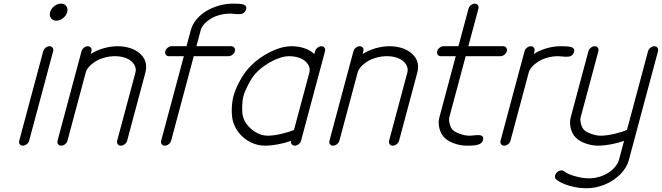

<svg xmlns="http://www.w3.org/2000/svg" viewBox="-20 -789 3585 1040"><path d="M267.8 -511.5 137.9 -26.9Q135 -15.9 124.9 -7.9Q114.7 0 103.8 0Q92.8 0 87 -7.9Q81.3 -15.9 84.2 -26.9L214.1 -511.5Q217 -522.5 227.1 -530.5Q237.1 -538.6 248 -538.6Q259 -538.6 264.9 -530.5Q270.8 -522.5 267.8 -511.5ZM256.2 -690.6Q246.3 -704.1 251.5 -723.1Q256.6 -742.2 273.8 -755.7Q291 -769.3 310.1 -769.3Q329.1 -769.3 339 -755.7Q348.9 -742.2 343.8 -723.1Q338.6 -704.1 321.4 -690.6Q304.2 -677 285.2 -677Q266.1 -677 256.2 -690.6Z M614.7 -26.9 713.6 -396.2Q717.8 -411.9 712.3 -427.5Q706.8 -443.1 693.2 -455.9Q679.7 -468.8 656 -476.7Q632.3 -484.6 602.8 -484.6Q573.2 -484.6 545.2 -476.7Q517.1 -468.8 496.7 -455.9Q476.3 -443.1 462.4 -427.5Q448.5 -411.9 444.3 -396.2L345.5 -26.9Q342.5 -15.9 332.4 -7.9Q322.3 0 311.3 0Q300.3 0 294.6 -7.9Q288.8 -15.9 291.7 -26.9Q313.2 -107.7 356.6 -269.2Q399.9 -430.7 421.6 -511.5Q424.6 -522.5 434.6 -530.5Q444.6 -538.6 455.6 -538.6Q466.6 -538.6 472.4 -530.5Q478.3 -522.5 475.3 -511.5L471.4 -496.6Q503.4 -516.6 541.5 -527.6Q579.6 -538.6 617.2 -538.6Q646 -538.6 672 -532.1Q698 -525.6 718.4 -513.3Q738.8 -501 752.4 -483.5Q766.1 -466.1 770.1 -444.1Q774.2 -422.1 767.6 -396.2L668.7 -26.9Q665.8 -15.9 655.6 -7.9Q645.5 0 634.5 0Q623.5 0 617.7 -7.9Q611.8 -15.9 614.7 -26.9Z M909.4 -538.6H990.2L1013.9 -627Q1022.5 -658.2 1045.5 -685.3Q1068.6 -712.4 1099.9 -730.6Q1131.1 -748.8 1167.7 -759Q1204.3 -769.3 1240.5 -769.3Q1278.1 -769.3 1291.7 -766.4Q1321.8 -759.5 1311.8 -734.9Q1307.9 -725.1 1301 -719.7Q1294.2 -714.4 1284.7 -713.1Q1275.1 -711.9 1266.7 -712.3Q1258.3 -712.6 1245.8 -714Q1233.4 -715.3 1226.1 -715.3Q1196.5 -715.3 1168.5 -707.4Q1140.4 -699.5 1120 -686.6Q1099.6 -673.8 1085.7 -658.2Q1071.8 -642.6 1067.6 -627L1043.9 -538.6H1232.4Q1243.4 -538.6 1249.3 -530.5Q1255.1 -522.5 1252.2 -511.5Q1249.3 -500.5 1239.1 -492.6Q1229 -484.6 1218 -484.6H1029.5L907 -26.9Q904.1 -15.9 893.9 -7.9Q883.8 0 872.8 0Q861.8 0 856 -7.9Q850.1 -15.9 853 -26.9L975.8 -484.6H895Q884 -484.6 878.2 -492.6Q872.3 -500.5 875.2 -511.5Q878.2 -522.5 888.3 -530.5Q898.4 -538.6 909.4 -538.6Z M1559.3 -538.6Q1596.9 -538.6 1629.2 -527.6Q1661.4 -516.6 1682.6 -496.6L1686.8 -511.5Q1689.7 -522.5 1699.8 -530.5Q1710 -538.6 1720.9 -538.6Q1731.9 -538.6 1737.7 -530.5Q1743.4 -522.5 1740.5 -511.5Q1720.7 -438 1681.6 -291.6Q1642.6 -145.3 1622.8 -71.8Q1622.6 -71.3 1622.3 -70.2Q1622.1 -69.1 1621.8 -68.6L1610.8 -26.9Q1607.9 -15.9 1597.8 -7.9Q1587.6 0 1576.7 0Q1565.9 0 1560.1 -7.7Q1554.2 -15.4 1556.6 -26.1Q1522.5 -13.9 1484.7 -7Q1447 0 1415 0Q1375.2 0 1338.5 -18.1Q1301.8 -36.1 1276 -67.1Q1250.2 -98.1 1241 -135.7Q1234.4 -162.8 1235.5 -200.6Q1236.6 -238.3 1244.9 -269.3Q1253.4 -300.5 1272.3 -337.9Q1291.3 -375.2 1312.5 -402.6Q1357.4 -460 1428.2 -499.3Q1499 -538.6 1559.3 -538.6ZM1429.4 -54Q1460.4 -54 1502 -63.4Q1543.5 -72.8 1572.5 -85.4L1655.8 -396.2Q1659.9 -411.9 1654.4 -427.5Q1648.9 -443.1 1635.4 -455.9Q1621.8 -468.8 1598.1 -476.7Q1574.5 -484.6 1544.9 -484.6Q1517.1 -484.6 1481 -470.2Q1444.8 -455.8 1410.3 -431.2Q1375.7 -406.5 1353.8 -378.2Q1338.6 -358.9 1321.8 -325.3Q1304.9 -291.7 1298.8 -269.3Q1292.7 -246.8 1291.7 -213.3Q1290.8 -179.7 1295.4 -160.4Q1302.2 -132.1 1323.5 -107.4Q1344.7 -82.8 1373.3 -68.4Q1401.9 -54 1429.4 -54Z M2087.6 -26.9 2186.5 -396.2Q2190.7 -411.9 2185.2 -427.5Q2179.7 -443.1 2166.1 -455.9Q2152.6 -468.8 2128.9 -476.7Q2105.2 -484.6 2075.7 -484.6Q2046.1 -484.6 2018.1 -476.7Q1990 -468.8 1969.6 -455.9Q1949.2 -443.1 1935.3 -427.5Q1921.4 -411.9 1917.2 -396.2L1818.4 -26.9Q1815.4 -15.9 1805.3 -7.9Q1795.2 0 1784.2 0Q1773.2 0 1767.5 -7.9Q1761.7 -15.9 1764.6 -26.9Q1786.1 -107.7 1829.5 -269.2Q1872.8 -430.7 1894.5 -511.5Q1897.5 -522.5 1907.5 -530.5Q1917.5 -538.6 1928.5 -538.6Q1939.5 -538.6 1945.3 -530.5Q1951.2 -522.5 1948.2 -511.5L1944.3 -496.6Q1976.3 -516.6 2014.4 -527.6Q2052.5 -538.6 2090.1 -538.6Q2118.9 -538.6 2144.9 -532.1Q2170.9 -525.6 2191.3 -513.3Q2211.7 -501 2225.3 -483.5Q2239 -466.1 2243 -444.1Q2247.1 -422.1 2240.5 -396.2L2141.6 -26.9Q2138.7 -15.9 2128.5 -7.9Q2118.4 0 2107.4 0Q2096.4 0 2090.6 -7.9Q2084.7 -15.9 2087.6 -26.9Z M2521.7 -54Q2527.8 -54 2536.4 -54.7Q2544.9 -55.4 2551.8 -56.2Q2558.6 -56.9 2566.3 -57.3Q2574 -57.6 2579.5 -56.8Q2585 -55.9 2589.5 -53.7Q2594 -51.5 2595.9 -46.8Q2597.9 -42 2597.2 -34.9Q2596.4 -27.6 2592.7 -22Q2588.9 -16.4 2584.4 -12.7Q2579.8 -9 2571.8 -6.5Q2563.7 -3.9 2557.7 -2.7Q2551.8 -1.5 2541.5 -0.9Q2531.2 -0.2 2525.9 -0.1Q2520.5 0 2510.5 0Q2508.3 0 2507.3 0Q2474.1 0 2440.7 -12Q2407.2 -23.9 2387.9 -43Q2368.2 -62.5 2360.2 -93.4Q2352.3 -124.3 2360.1 -153.8L2448.7 -484.6H2367.9Q2356.9 -484.6 2351.1 -492.6Q2345.2 -500.5 2348.1 -511.5Q2351.1 -522.5 2361.2 -530.5Q2371.3 -538.6 2382.3 -538.6H2463.1L2517.8 -742.2Q2520.8 -753.2 2530.8 -761.2Q2540.8 -769.3 2551.8 -769.3Q2562.7 -769.3 2568.6 -761.2Q2574.5 -753.2 2571.5 -742.2L2516.8 -538.6H2705.3Q2716.3 -538.6 2722.2 -530.5Q2728 -522.5 2725.1 -511.5Q2722.2 -500.5 2712 -492.6Q2701.9 -484.6 2690.9 -484.6H2502.4L2413.8 -153.8Q2410.2 -139.9 2415.8 -118.2Q2421.4 -96.4 2432.6 -85.2Q2444.3 -73.5 2471.9 -63.7Q2499.5 -54 2521.7 -54Z M2875 -511.5 2871.1 -496.6Q2903.1 -516.6 2941.2 -527.6Q2979.2 -538.6 3016.8 -538.6Q3054.4 -538.6 3068.1 -535.6Q3098.1 -528.8 3088.1 -504.2Q3084.2 -494.4 3077.4 -489Q3070.6 -483.6 3061 -482.4Q3051.5 -481.2 3043.1 -481.6Q3034.7 -481.9 3022.2 -483.3Q3009.8 -484.6 3002.4 -484.6Q2972.9 -484.6 2944.8 -476.7Q2916.7 -468.8 2896.4 -455.9Q2876 -443.1 2862.1 -427.5Q2848.1 -411.9 2844 -396.2L2745.1 -26.9Q2742.2 -15.9 2732.1 -7.9Q2721.9 0 2710.9 0Q2700 0 2694.2 -7.9Q2688.5 -15.9 2691.4 -26.9Q2712.9 -107.7 2756.2 -269.2Q2799.6 -430.7 2821.3 -511.5Q2824.2 -522.5 2834.2 -530.5Q2844.2 -538.6 2855.2 -538.6Q2866.2 -538.6 2872.1 -530.5Q2877.9 -522.5 2875 -511.5Z M3221.2 -511.5 3125.2 -153.8Q3121.3 -139.9 3127 -118.2Q3132.6 -96.4 3143.8 -85.2Q3155.5 -73.5 3183.2 -63.7Q3210.9 -54 3233.2 -54Q3264.2 -54 3305.7 -63.4Q3347.2 -72.8 3376.2 -85.4L3490.2 -511.5Q3493.2 -522.5 3503.3 -530.5Q3513.4 -538.6 3524.4 -538.6Q3535.4 -538.6 3541.3 -530.5Q3547.1 -522.5 3544.2 -511.5L3426.3 -71.8Q3426 -71.3 3425.8 -70.2Q3425.5 -69.1 3425.5 -68.6L3386.5 76.9Q3374.8 120.6 3338.5 156.4Q3302.2 192.1 3254.2 211.4Q3206.1 230.7 3156.7 230.7Q3111.1 230.7 3064.8 217.4Q3018.6 204.1 2992.9 183.1Q2985.4 177 2986.2 165.9Q2987.1 154.8 2995.6 145.8Q3004.2 136.7 3015.7 134.5Q3027.3 132.3 3034.9 138.4Q3053.5 153.6 3094.2 165.3Q3135 177 3171.1 177Q3200.2 177 3228 168.3Q3255.9 159.7 3277 145.6Q3298.1 131.6 3312.9 113.5Q3327.6 95.5 3332.8 76.9L3360.4 -26.1Q3326.2 -13.9 3288.5 -7Q3250.7 0 3218.8 0Q3185.5 0 3152.1 -12Q3118.7 -23.9 3099.4 -43Q3079.6 -62.5 3071.7 -93.4Q3063.7 -124.3 3071.5 -153.8L3167.2 -511.5Q3170.2 -522.5 3180.3 -530.5Q3190.4 -538.6 3201.4 -538.6Q3212.4 -538.6 3218.3 -530.5Q3224.1 -522.5 3221.2 -511.5Z"/></svg>

Font: Tecnico
Style: FinoInclinado
Weight: 400
Italic angle: -15°
Version: Version 1.3